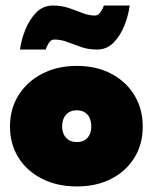

<svg xmlns="http://www.w3.org/2000/svg" viewBox="-20 -660 553 692"><path d="M257 12Q187 12 132.5 -15.2Q78 -42.5 47 -91.2Q16 -140 16 -204Q16 -268 47 -317.2Q78 -366.5 132.5 -394.5Q187 -422.5 257 -422.5Q327 -422.5 380.5 -394.5Q434 -366.5 464.2 -317.2Q494.5 -268 494.5 -204Q494.5 -140 464.2 -91.2Q434 -42.5 380.5 -15.2Q327 12 257 12ZM257 -148Q273.5 -148 285 -154.8Q296.5 -161.5 302.8 -174.5Q309 -187.5 309 -205Q309 -222.5 302.8 -235.5Q296.5 -248.5 285 -255.5Q273.5 -262.5 257 -262.5Q240.5 -262.5 228.8 -255.5Q217 -248.5 210.5 -235.5Q204 -222.5 204 -205Q204 -187.5 210.5 -174.5Q217 -161.5 228.8 -154.8Q240.5 -148 257 -148ZM52 -481.5Q56.5 -515.5 71 -552.2Q85.5 -589 110.2 -614.5Q135 -640 170.5 -640Q202.5 -640 228.5 -631Q254.5 -622 277.2 -613Q300 -604 322 -604Q334 -604 342.5 -616.5Q351 -629 354.5 -640H447.5Q443 -606 428.8 -569.2Q414.5 -532.5 390 -507Q365.5 -481.5 330 -481.5Q298 -481.5 272.2 -490.5Q246.5 -499.5 223.2 -508.5Q200 -517.5 176 -517.5Q164 -517.5 156 -505.2Q148 -493 145 -481.5Z"/></svg>

Font: League Spartan Thin Black
Style: Regular
Weight: 900
Version: Version 2.002